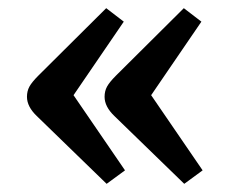

<svg xmlns="http://www.w3.org/2000/svg" viewBox="-20 -500 551 470"><path d="M431 -50 260 -216Q236 -239 236 -263Q236 -277 242 -288Q248 -299 264 -315L430 -480L473 -447L350 -267L476 -83ZM241 -50 70 -216Q46 -239 46 -263Q46 -277 52 -288Q58 -299 74 -315L240 -480L283 -447L160 -267L286 -83Z"/></svg>

Font: Literata Medium
Style: Regular
Weight: 500
Designer: Latin by Veronika Burian and Jose Scaglione. Greek by Irene Vlachou. Cyrillic by Vera Evstafieva.
Foundry: TypeTogether
Version: Version 3.103; ttfautohint (v1.8.4.7-5d5b);gftools[0.9.29]